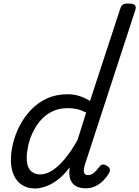

<svg xmlns="http://www.w3.org/2000/svg" viewBox="-20 -1055 792 1092"><path d="M180 17Q137 17 106 -2.5Q75 -22 58.5 -59Q42 -96 42 -146Q42 -190 54.5 -241Q67 -292 92.5 -341Q118 -390 156.5 -430.5Q195 -471 247 -495Q299 -519 365 -519Q399 -519 431 -509Q463 -499 492 -481L663 -1003Q669 -1023 678.5 -1029Q688 -1035 708 -1035Q739 -1035 747.5 -1025.5Q756 -1016 749 -996L463 -119Q454 -90 458 -74.5Q462 -59 480 -59Q494 -59 505.5 -66Q517 -73 527 -84.5Q537 -96 546 -107Q552 -116 562 -119Q572 -122 588 -112Q604 -102 605 -91.5Q606 -81 600 -70Q587 -48 567.5 -28Q548 -8 523 4Q498 16 467 16Q433 16 411 3Q389 -10 380 -35.5Q371 -61 376 -97Q376 -100 376 -100.5Q376 -101 376 -103Q342 -57 306.5 -31Q271 -5 238 6Q205 17 180 17ZM132 -157Q132 -126 140.5 -105.5Q149 -85 166.5 -74Q184 -63 208 -63Q243 -63 279 -86.5Q315 -110 351 -154Q387 -198 421 -259L470 -415Q442 -429 417 -434.5Q392 -440 366 -440Q316 -440 277 -421Q238 -402 210.5 -370Q183 -338 165.5 -300Q148 -262 140 -224.5Q132 -187 132 -157Z"/></svg>

Font: Playwrite CO
Style: Regular
Weight: 400
Designer: Veronika Burian, José Scaglione
Foundry: TypeTogether
Version: Version 1.000